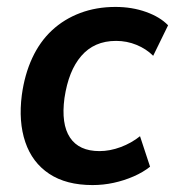

<svg xmlns="http://www.w3.org/2000/svg" viewBox="-20 -524 505 554"><path d="M247 10Q171 10 122 -22.5Q73 -55 53 -114Q33 -173 43 -250Q51 -309 73 -356.5Q95 -404 130 -436.5Q165 -469 211.5 -486.5Q258 -504 313 -504Q361 -504 401.5 -489.5Q442 -475 465 -451L422 -363Q402 -383 374 -394.5Q346 -406 315 -406Q283 -406 258 -395Q233 -384 214.5 -362.5Q196 -341 184 -311Q172 -281 166 -241Q156 -166 182 -127Q208 -88 267 -88Q297 -88 328 -99.5Q359 -111 384 -131L413 -43Q393 -27 365.5 -15Q338 -3 308 3.5Q278 10 247 10Z"/></svg>

Font: Nunito Sans 10pt SemiCondensed
Style: Bold Italic
Weight: 700
Width: 4
Italic angle: -9°
Designer: Vernon Adams
Foundry: Vernon Adams
Version: Version 3.101;gftools[0.9.27]